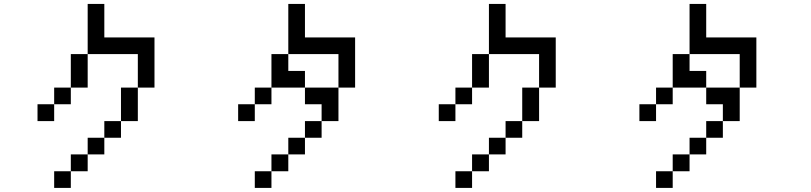

<svg xmlns="http://www.w3.org/2000/svg" viewBox="-20 -796 4040 957"><path d="M167 -192.4V-276.4H250V-192.4ZM583 -192.4V-359.4H667V-192.4ZM583 -192.4V-109.4H500V-192.4ZM500 -109.4V-26.4H417V-109.4ZM417 -26.4V57.6H333V-26.4ZM333 57.6V140.6H250V57.6ZM667 -359.4V-526.4H417V-359.4H333V-276.4H250V-359.4H333V-526.4H417V-776.4H500V-609.4H750V-359.4Z M1167 -192.4V-276.4H1250V-192.4ZM1500 -109.4V-192.4H1583V-109.4ZM1500 -109.4V-26.4H1417V-109.4ZM1417 -26.4V57.6H1333V-26.4ZM1333 57.6V140.6H1250V57.6ZM1583 -192.4V-276.4H1500V-359.4H1333V-276.4H1250V-359.4H1333V-526.4H1417V-442.4H1500V-359.4H1667V-192.4ZM1667 -359.4V-526.4H1417V-776.4H1500V-609.4H1750V-359.4Z M2167 -192.4V-276.4H2250V-192.4ZM2583 -192.4V-359.4H2667V-192.4ZM2583 -192.4V-109.4H2500V-192.4ZM2500 -109.4V-26.4H2417V-109.4ZM2417 -26.4V57.6H2333V-26.4ZM2333 57.6V140.6H2250V57.6ZM2667 -359.4V-526.4H2417V-359.4H2333V-276.4H2250V-359.4H2333V-526.4H2417V-776.4H2500V-609.4H2750V-359.4Z M3167 -192.4V-276.4H3250V-192.4ZM3500 -109.4V-192.4H3583V-109.4ZM3500 -109.4V-26.4H3417V-109.4ZM3417 -26.4V57.6H3333V-26.4ZM3333 57.6V140.6H3250V57.6ZM3583 -192.4V-276.4H3500V-359.4H3333V-276.4H3250V-359.4H3333V-526.4H3417V-442.4H3500V-359.4H3667V-192.4ZM3667 -359.4V-526.4H3417V-776.4H3500V-609.4H3750V-359.4Z"/></svg>

Font: KH Dot Kodenmachou 12
Style: Regular
Weight: 400
Designer: Original version for X68000 by Keitarou Hiraki (http://hp.vector.co.jp/authors/VA000874/) / TrueType conversion by Homem
Version: Version 1.00.20150527